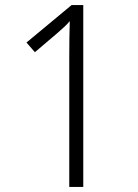

<svg xmlns="http://www.w3.org/2000/svg" viewBox="-20 -734 540 754"><path d="M252 0V-508Q252 -547 252.5 -585.5Q253 -624 254 -651Q243 -638 232.5 -628.5Q222 -619 204 -603L117 -529L84 -567L261 -714H307V0Z"/></svg>

Font: Noto Sans Gurmukhi SemiCondensed Light
Style: Regular
Weight: 300
Width: 4
Designer: Jelle Bosma - Monotype Design Team
Foundry: Monotype Imaging Inc.
Version: Version 2.004; ttfautohint (v1.8.4.7-5d5b)